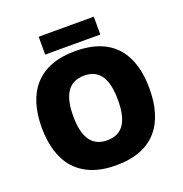

<svg xmlns="http://www.w3.org/2000/svg" viewBox="-154 -1017 1105 1162"><g transform="rotate(-20 398.5 -436.0)"><path d="M577 -882H222V-767H577ZM745 -358C745 -580 643 -725 399 -725C158 -725 51 -581 51 -359C51 -136 158 10 398 10C643 10 745 -137 745 -358ZM254 -358C254 -487 294 -567 399 -567C504 -567 542 -487 542 -358C542 -229 504 -151 398 -151C295 -151 254 -229 254 -358Z"/></g></svg>

Font: Noto Sans Lao Looped Black
Style: Regular
Weight: 900
Designer: Mark Frömberg, Ben Mitchell
Foundry: The Fontpad Ltd
Version: Version 1.002